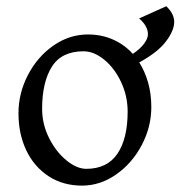

<svg xmlns="http://www.w3.org/2000/svg" viewBox="-20 -579 577 614"><path d="M463.9 -236.8Q463.9 -172.9 433.1 -114.7Q402.3 -56.6 351.3 -21Q300.3 14.6 242.2 14.6Q181.6 14.6 135.5 -15.4Q89.4 -45.4 64.2 -97.9Q39.1 -150.4 39.1 -216.8Q39.1 -280.8 69.3 -339.1Q99.6 -397.5 150.6 -433.1Q201.7 -468.8 261.2 -468.8Q304.7 -468.8 341.3 -452.6Q377.9 -436.5 404.8 -406.7Q428.7 -422.9 440.9 -439.5Q453.1 -456.1 453.1 -469.2Q453.1 -496.1 424.8 -520L511.7 -559.1Q537.1 -535.2 537.1 -508.8Q537.1 -481.4 510.7 -446.5Q484.4 -411.6 425.3 -379.4Q443.8 -350.1 453.9 -314Q463.9 -277.8 463.9 -236.8ZM114.7 -231Q114.7 -181.6 137 -137.5Q159.2 -93.3 192.4 -66.2Q225.6 -39.1 255.9 -39.1Q322.8 -39.1 355.5 -87.4Q388.2 -135.7 388.2 -222.2Q388.2 -272 367.2 -316.7Q346.2 -361.3 313.2 -388.2Q280.3 -415 247.1 -415Q176.8 -415 145.8 -365.5Q114.7 -315.9 114.7 -231Z"/></svg>

Font: David Libre
Style: Regular
Weight: 400
Version: Version 1.000